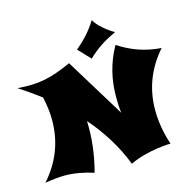

<svg xmlns="http://www.w3.org/2000/svg" viewBox="-117 -904 1062 1057"><g transform="rotate(-15 414.5 -375.5)"><path d="M829 -538C741 -544 663 -571 588 -620C538 -531 517 -439 517 -344C517 -314 518 -282 522 -251L315 -589C198 -536 125 -520 5 -530C47 -503 88 -474 128 -444C139 -396 144 -352 144 -311C144 -185 100 -78 19 13C62 6 100 2 132 2C182 2 236 11 295 30C321 -68 332 -163 328 -256C404 -169 465 -71 506 35C613 -16 740 -17 740 -17C717 -85 706 -152 706 -217C706 -340 749 -447 829 -538ZM604 -689C566 -710 514 -752 497 -786C463 -730 422 -688 377 -650L442 -581C493 -630 543 -661 604 -689Z"/></g></svg>

Font: Shojumaru
Style: Regular
Weight: 400
Designer: Astigmatic (AOETI)
Foundry: Astigmatic (AOETI)
Version: Version 1.000